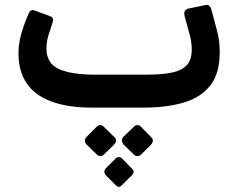

<svg xmlns="http://www.w3.org/2000/svg" viewBox="-20 -427 960 769"><path d="M349 4Q253 4 187 -20Q121 -44 87.5 -92.5Q54 -141 54 -214Q54 -251 65 -290.5Q76 -330 94 -371Q98 -381 104 -385Q110 -389 124 -383L176 -364Q188 -360 191 -354Q194 -348 190 -335Q181 -309 173.5 -284Q166 -259 166 -233Q166 -173 216 -150.5Q266 -128 359 -128H569Q627 -128 667 -136Q707 -144 727.5 -165.5Q748 -187 748 -229Q748 -264 736 -302L720 -360Q716 -375 720 -382.5Q724 -390 736 -393L799 -406Q813 -410 819.5 -402.5Q826 -395 829 -380L849 -305Q855 -284 857.5 -262.5Q860 -241 860 -218Q860 -133 822.5 -85Q785 -37 716.5 -16.5Q648 4 556 4ZM369 193 326 151Q320 144 320 136Q320 128 326 122L368 80Q374 74 382 74Q390 74 395 80L439 123Q445 128 444.5 136Q444 144 438 151L395 193Q390 198 382.5 198Q375 198 369 193ZM517 193 474 151Q469 144 468.5 136Q468 128 473 122L517 80Q523 74 530.5 74Q538 74 544 80L586 123Q592 128 592 136Q592 144 586 151L544 193Q538 198 530.5 198Q523 198 517 193ZM444 315 404 275Q398 268 398 261Q398 254 403 248L443 208Q449 202 456.5 202Q464 202 469 208L509 249Q515 254 515 261Q515 268 508 275L468 315Q456 328 444 315Z"/></svg>

Font: Rubik Medium
Style: Italic
Weight: 500
Italic angle: -12°
Designer: Hubert and Fischer
Foundry: Hubert and Fischer
Version: Version 2.300;gftools[0.9.30]